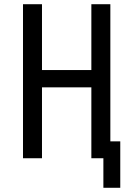

<svg xmlns="http://www.w3.org/2000/svg" viewBox="-20 -750 640 910"><path d="M503 -730H413V-418H179V-730H89V0H179V-336H413V0H470V140H550V-80H503Z"/></svg>

Font: Tekne LDO
Style: Regular
Weight: 400
Monospace: yes
Designer: Alessio Laiso, Mario Rullo, Paolo Rosset
Foundry: Alessio Laiso
Version: Version 1.000;hotconv 1.0.109;makeotfexe 2.5.65596